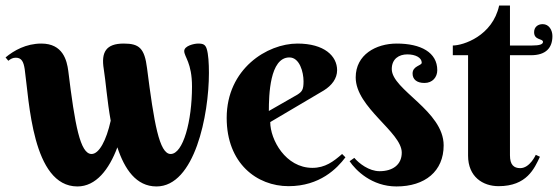

<svg xmlns="http://www.w3.org/2000/svg" viewBox="-36 -664 2011 692"><path d="M656 -352C656 -227 624 -109 579 -109C538 -109 519 -222 494 -418C485 -490 466 -507 410 -507C346 -507 328 -476 338 -415C345 -372 350 -301 363 -229C347 -157 321 -109 294 -109C253 -109 234 -213 210 -409C205 -446 191 -507 113 -507C58 -507 14 -482 -16 -457L-6 -445C3 -452 10 -456 21 -456C42 -456 49 -441 53 -415C69 -302 80 8 243 8C310 8 357 -53 387 -133C413 -54 455 8 528 8C666 8 717 -250 717 -401C717 -436 715 -469 709 -488C704 -503 697 -507 678 -507C664 -507 628 -499 628 -480C628 -459 656 -438 656 -352Z M1131 -338C1160 -356 1179 -381 1179 -411C1179 -462 1133 -507 1036 -507C927 -507 781 -416 781 -239C781 -75 890 7 1004 7C1117 7 1179 -57 1209 -97L1197 -109C1166 -82 1136 -59 1090 -59C993 -59 938 -161 938 -224ZM1036 -323 933 -264C933 -320 936 -457 1007 -457C1044 -457 1058 -404 1058 -371C1058 -341 1053 -334 1036 -323Z M1432 -468C1462 -468 1484 -456 1484 -438C1484 -427 1451 -427 1451 -399C1451 -378 1466 -365 1494 -365C1523 -365 1540 -386 1540 -411C1540 -475 1481 -507 1394 -507C1319 -507 1246 -467 1246 -385C1246 -276 1412 -188 1412 -114C1412 -70 1379 -47 1332 -47C1294 -47 1258 -75 1241 -95L1224 -83C1246 -50 1304 8 1393 8C1496 8 1563 -47 1563 -140C1563 -265 1376 -340 1376 -415C1376 -452 1402 -468 1432 -468Z M1878 -465C1932 -465 1955 -492 1955 -534C1955 -555 1943 -577 1920 -577C1902 -577 1889 -566 1889 -548C1889 -518 1921 -526 1921 -513C1921 -504 1908 -500 1882 -500H1802V-644H1763C1739 -534 1633 -500 1596 -500V-465H1651V-103C1651 -27 1704 7 1761 7C1863 7 1890 -57 1910 -99L1895 -106C1895 -106 1874 -58 1839 -58C1816 -58 1802 -70 1802 -104V-465Z"/></svg>

Font: Berkshire Swash
Style: Regular
Weight: 700
Designer: Astigmatic (AOETI)
Foundry: Astigmatic (AOETI)
Version: Version 1.000